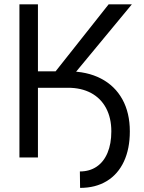

<svg xmlns="http://www.w3.org/2000/svg" viewBox="-20 -748 686 912"><path d="M197.3 -409.2H302.7Q393.6 -409.2 459.7 -374.8Q525.9 -340.3 561.3 -276.1Q596.7 -211.9 596.7 -124Q596.7 -41 568.4 19.5Q540 80.1 486.8 112.3Q433.6 144.5 360.4 144.5L359.4 66.4Q405.3 66.4 439 43.7Q472.7 21 490.7 -22Q508.8 -64.9 508.8 -124Q508.8 -187.5 483.9 -234.4Q459 -281.2 412.6 -306.2Q366.2 -331.1 302.7 -331.1H197.3ZM72.3 -727.5H160.2V-409.2H244.1L496.1 -727.5H606.4L278.3 -331.1H160.2V0H72.3Z"/></svg>

Font: Intratopia Thin
Style: Regular
Weight: 100
Designer: Rasmus Andersson
Foundry: rsms
Version: Version 3.000;Glyphs 3.2.3 (3260)